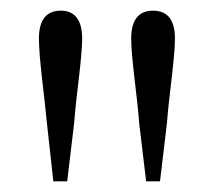

<svg xmlns="http://www.w3.org/2000/svg" viewBox="-20 -822 400 360"><path d="M94 -802C68 -802 53 -786 53 -750C53 -712 63 -645 68 -591L80 -482H106L119 -591C123 -645 134 -712 134 -750C134 -786 119 -802 94 -802ZM267 -802C241 -802 226 -786 226 -750C226 -712 237 -645 241 -591L254 -482H280L293 -591C297 -645 308 -712 308 -750C308 -786 293 -802 267 -802Z"/></svg>

Font: Noto Serif CJK KR Light
Style: Regular
Weight: 300
Designer: Ryoko NISHIZUKA 西塚涼子 (kana & ideographs); Frank Grießhammer (Latin, Greek & Cyrillic); Wenlong ZHANG 张文龙 (bopomofo); San
Foundry: Adobe
Version: Version 2.001;hotconv 1.1.0;makeotfexe 2.6.0